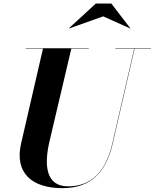

<svg xmlns="http://www.w3.org/2000/svg" viewBox="-20 -1014 846 1050"><path d="M544.5 -924.5 691.5 -858.5 692.5 -859.5 589 -994.5H504L357 -859.5L358.5 -858.5ZM120.5 -750V-748H215L95.5 -230C57.5 -66 157.5 15 320.5 15C478.5 15 560.5 -73 596.5 -230L716 -748H805.5V-750H610.5V-748H714L594.5 -230C559.5 -77 481 5 352 5C228 5 221.5 -115 250.5 -240L370 -748H465.5V-750Z"/></svg>

Font: Bodoni* 96pt
Style: Bold Italic
Weight: 700
Italic angle: -13°
Version: Version 2.3